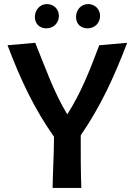

<svg xmlns="http://www.w3.org/2000/svg" viewBox="-20 -922 659 942"><path d="M467 -700C421 -578 377 -465 310 -361C244 -469 199 -599 153 -712L17 -700C81 -530 149 -387 245 -251C244 -146 240 -96 238 0H379C376 -78 376 -157 376 -258C473 -399 539 -542 604 -712ZM151 -839C151 -803 177 -783 207 -783C244 -783 269 -810 269 -844C269 -879 242 -902 210 -902C175 -902 151 -872 151 -839ZM353 -839C353 -803 378 -783 409 -783C446 -783 471 -810 471 -844C471 -879 443 -902 413 -902C376 -902 353 -872 353 -839Z"/></svg>

Font: CantoraOne
Style: Regular
Weight: 400
Designer: Pablo Impallari, Rodrigo Fuenzalida
Foundry: Pablo Impallari
Version: Version 1.001